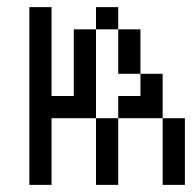

<svg xmlns="http://www.w3.org/2000/svg" viewBox="-20 -520 540 540"><path d="M62.5 -500Q62.5 -500 62.5 0H125V-187.5H250V0H312.5V-187.5H250Q250 -187.5 250 -437.5H187.5V-250H125Q125 -250 125 -500ZM437.5 -187.5V0H500V-187.5ZM312.5 -187.5H437.5Q437.5 -187.5 437.5 -312.5H375V-250H312.5ZM375 -312.5Q375 -312.5 375 -437.5H312.5Q312.5 -437.5 312.5 -312.5ZM250 -437.5H312.5V-500H250Z"/></svg>

Font: BFUnifontExMono
Style: Regular
Weight: 500
Version: Version 15.0.06